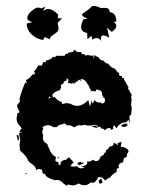

<svg xmlns="http://www.w3.org/2000/svg" viewBox="-20 -614 484 639"><path d="M202.6 4.4 189 -4.9Q188 -9.3 186 -9.3L184.1 -8.8Q179.2 -15.1 170.9 -15.1L164.1 -14.2Q146 -18.1 133.3 -27.8Q130.9 -36.1 125 -36.1L122.6 -35.6L119.6 -49.3L108.9 -51.8Q103 -51.8 100.6 -46.4Q99.6 -55.2 95.9 -59.6Q92.3 -64 87.6 -67.1Q83 -70.3 78.6 -73.7Q74.2 -77.1 71.8 -83.5Q69.3 -89.8 65.2 -94.7Q61 -99.6 56.9 -103.5Q52.7 -107.4 49.6 -110.4Q46.4 -113.3 46.4 -115.2L44.9 -133.3L47.4 -147.9L43.5 -169.4L44.9 -172.4L56.2 -173.3L44.9 -174.8Q48.3 -185.5 52.7 -185.5Q50.3 -189.9 47.4 -193.1Q44.4 -196.3 41.7 -200Q39.1 -203.6 37.1 -208.5Q35.2 -213.4 35.2 -220.7L38.1 -237.8Q44.4 -237.8 44.4 -241.7Q44.4 -244.6 40.8 -250.7Q37.1 -256.8 37.1 -261.2Q37.1 -267.1 41.7 -270.3Q46.4 -273.4 46.4 -278.8L44.9 -284.7Q51.8 -312 64.5 -340.3L67.4 -336.9L68.8 -339.8L66.4 -347.7Q79.1 -352.1 87.9 -366.2H94.2L97.2 -372.6L95.7 -374L89.8 -372.1Q102.5 -384.8 106.4 -396H119.6Q121.1 -399.9 122.3 -403.8Q123.5 -407.7 127.9 -407.7L133.3 -406.7L131.8 -412.1Q147.5 -414.1 157.2 -425.3L164.1 -422.9L165.5 -428.2H194.8L200.2 -436L204.1 -433.6L208 -439L224.1 -441.4V-446.8L229.5 -447.3Q234.9 -440.4 242.2 -440.4L249.5 -441.4L252.4 -433.6L260.3 -434.6L263.2 -429.2L272.9 -430.7L287.1 -428.2L291 -430.7L291.5 -417.5L295.4 -430.7Q300.8 -425.3 308.6 -422.9Q313 -412.6 324.7 -412.1Q330.1 -403.3 340.8 -401.4Q348.1 -389.2 362.3 -385.3L372.1 -373Q377 -371.6 377 -368.2L375.5 -363.8L386.2 -359.9L385.7 -356.9Q385.7 -354 388.2 -354L394.5 -356L391.6 -351.6L407.7 -323.7L405.3 -318.4L409.2 -315.4Q411.6 -307.6 418.5 -299.3L416.5 -289.6L418.5 -278.3L416 -276.9L418 -272.5L416 -268.6L418.5 -251.5L416 -231.4L410.6 -228.5L412.1 -202.6L407.7 -215.3L399.9 -207Q378.9 -206.5 367.7 -187Q361.8 -196.3 358.9 -196.3Q356.4 -196.3 356.4 -184.6L349.6 -181.6Q349.6 -188 342.8 -188Q335.9 -188 328.6 -180.2Q326.2 -186 320.3 -186L317.9 -185.5Q315.9 -191.9 311.5 -191.9L307.1 -190.9Q301.3 -198.7 293.5 -198.7L284.7 -196.3H270L261.2 -198.7L251 -196.3L245.1 -197.3Q237.3 -197.3 229.5 -190.9H225.6Q216.3 -197.3 208 -197.3L202.6 -196.3Q198.7 -203.1 193.8 -203.1L183.6 -199.2Q174.8 -199.2 169.4 -190.9H157.2Q149.4 -197.3 139.6 -197.3Q130.4 -197.3 121.1 -190.9L124 -184.6Q120.6 -179.7 120.6 -174.8Q120.6 -168.9 124 -164.1L122.6 -155.8Q122.6 -141.1 140.1 -133.3L137.2 -132.3Q141.1 -125.5 143.3 -119.9Q145.5 -114.3 148.2 -109.1Q150.9 -104 155 -99.6Q159.2 -95.2 166.5 -90.8L164.1 -81.5Q164.1 -74.7 174.8 -74.7L174.3 -70.3Q174.3 -65.4 177.2 -65.4L180.2 -66.4L181.6 -61V-73.2Q188 -82.5 202.6 -82.5L200.2 -85.4Q206.1 -86.4 209.5 -90.8L225.6 -73.2Q216.3 -66.9 214.8 -61L225.1 -59.1L236.3 -61Q242.2 -53.7 251.5 -53.7L261.7 -55.7L250.5 -60.5Q270.5 -62 270.5 -73.2L270 -77.1L275.9 -76.2Q282.7 -76.2 288.6 -82.5Q294.9 -77.6 300.3 -77.6Q310.1 -77.6 315.9 -94.2Q327.1 -98.1 327.1 -103L326.7 -105Q332.5 -105.5 332.5 -109.9L332 -112.8Q339.4 -117.2 345.2 -126.5Q358.9 -126.5 358.9 -139.6L374 -129.9L370.6 -136.7L384.3 -142.6L381.8 -125L385.3 -125.5Q389.6 -125.5 397.5 -121.6Q407.7 -116.7 407.7 -111.3Q407.7 -107.4 404.8 -104.5Q401.9 -101.6 401.9 -97.7L402.8 -92.8L392.1 -87.4L389.6 -74.2Q374.5 -70.3 374.5 -61.5L376 -55.7Q368.2 -54.2 368.2 -46.9L367.7 -41Q355 -36.6 346.2 -22.5Q337.4 -21.5 332.5 -14.2H328.6Q322.3 -24.9 308.6 -24.9Q306.6 -22.9 304.7 -20Q295.9 -5.9 292 -5.9L285.6 -6.3Q280.3 -6.3 275.1 -2Q270 2.4 261.7 2.4L253.9 2L240.2 -3.4Q232.4 2.9 221.2 2.9L205.6 0ZM278.8 -261.7 281.7 -264.2 283.2 -280.8Q285.6 -271 288.1 -271Q291 -271 293.9 -280.8Q301.3 -272.5 310.5 -272.5L315.4 -272.9L320.8 -268.6Q329.6 -272.9 329.6 -279.8Q329.6 -285.2 326.2 -290L320.8 -288.6L324.2 -294.4L320.3 -295.9Q319.8 -303.7 318.6 -307.1Q317.4 -310.5 315.4 -311.8Q313.5 -313 310.5 -313.5Q307.6 -314 303.2 -316.9Q298.3 -314.5 297.9 -309.1Q294.4 -311 285.2 -311.5L282.7 -309.6L281.7 -315.9Q278.3 -318.4 278.1 -321.5Q277.8 -324.7 274.7 -329.8Q271.5 -335 267.6 -340.1Q263.7 -345.2 259.3 -349.1L247.1 -351.6L252.4 -344.2L241.7 -349.1L239.3 -343.8Q233.4 -343.8 231.9 -337.9L229 -339.8Q226.6 -339.8 226.6 -332Q224.6 -338.4 222.7 -338.4Q220.7 -338.4 220.2 -335.4L205.6 -338.4L208 -346.2Q208 -351.1 201.7 -353V-346.2Q190.9 -344.2 190.9 -335.4Q182.1 -334 182.1 -326.2L184.1 -321.3Q180.2 -320.3 180.2 -314.5Q154.3 -306.2 154.3 -296.4Q154.3 -292 158.7 -288.6L161.1 -292.5Q171.4 -278.3 184.6 -274.9L187.5 -267.6L200.7 -271L214.8 -268.6Q226.1 -261.7 236.3 -261.7Q254.9 -261.7 273.9 -280.8ZM141.1 -286.1 149.9 -289.1 144 -293ZM392.6 -191.4Q387.7 -191.4 382.3 -195.3Q387.2 -201.2 400.9 -203.1L405.3 -198.2Q399.4 -191.4 392.6 -191.4ZM305.2 -187.5 286.1 -192.4Q291 -195.8 295.4 -195.8Q301.3 -195.8 305.2 -187.5ZM41 -145.5Q39.1 -145.5 36.6 -159.2L34.7 -162.6L39.1 -165.5Q41 -165.5 42.5 -157.7L43 -151.9Q43 -147.9 41 -145.5ZM170.9 -86.4 173.3 -93.3 175.8 -87.9ZM244.6 -64Q237.8 -66.4 237.8 -69.3Q237.8 -72.3 247.6 -76.2L250 -72.8H259.3Q259.3 -70.3 244.6 -64ZM67.4 -33.7 63.5 -37.1 69.3 -38.6ZM316.9 -3.4H310.1L308.6 -13.2L315.4 -18.6H319.3L318.4 -14.6Q318.4 -11.2 322.3 -8.8ZM123.5 -481Q101.6 -483.9 85.2 -499.5Q68.8 -515.1 68.8 -535.6L87.9 -540.5Q70.8 -544.4 70.8 -554.2Q70.8 -564.9 84.5 -576.9Q98.1 -588.9 106.9 -588.9Q112.3 -588.9 116.7 -585.9L131.3 -591.8L122.6 -576.7Q131.3 -584 140.6 -584Q156.2 -584 173.8 -564.9L171.9 -553.7L186.5 -552.7L171.9 -538.1L174.8 -521Q174.8 -512.7 170.7 -508.5Q166.5 -504.4 161.4 -501Q156.2 -497.6 151.6 -493.9Q147 -490.2 146 -483.4L128.9 -490.7ZM316.9 -477.1Q311.5 -487.3 302.2 -487.3Q294.9 -487.3 287.1 -482.4L284.2 -495.1L271 -483.4L270 -504.4Q250 -507.3 250 -524.4Q250 -532.7 256.8 -549.3L271 -551.8Q252.9 -559.6 252.9 -565.4Q252.9 -566.9 256.8 -569.8Q279.3 -585 282.2 -589.6Q285.2 -594.2 292.5 -594.2Q300.8 -594.2 316.4 -586.9L327.1 -587.9Q344.2 -587.9 344.2 -577.1L345.2 -573.2Q365.2 -573.2 367.7 -543L358.9 -540.5Q367.2 -534.7 367.2 -527.8Q367.2 -518.6 352.1 -507.8L336.4 -521.5L343.8 -488.3Q331.5 -496.1 324.2 -496.1Q315.9 -496.1 315.9 -484.9Z"/></svg>

Font: Truetypewriter PolyglOTT
Style: Regular
Weight: 400
Designer: Sergey Beatoff a.k.a. Sam_T
Version: Version 3.76